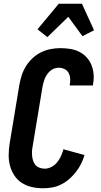

<svg xmlns="http://www.w3.org/2000/svg" viewBox="-20 -1001 540 1029"><path d="M211 8Q180 8 151 1.5Q122 -5 97.5 -20.5Q73 -36 57 -60.5Q41 -85 33.5 -113Q26 -141 26.5 -172Q27 -203 32 -234L84 -548Q89 -574 97 -599Q105 -624 120 -647.5Q135 -671 155.5 -690Q176 -709 200.5 -721Q225 -733 251.5 -738Q278 -743 303 -743Q330 -743 355.5 -739Q381 -735 403.5 -724Q426 -713 443 -695Q460 -677 469.5 -654Q479 -631 481.5 -605Q484 -579 479 -553L478 -543H354V-548Q357 -564 356 -580.5Q355 -597 347.5 -610.5Q340 -624 325.5 -631Q311 -638 294 -638Q282 -638 270 -633.5Q258 -629 248.5 -620.5Q239 -612 231.5 -601Q224 -590 219.5 -578.5Q215 -567 212 -555Q209 -543 207 -531L155 -217Q152 -203 151.5 -189Q151 -175 152.5 -162Q154 -149 158.5 -136.5Q163 -124 171.5 -115Q180 -106 193 -101.5Q206 -97 220 -97Q238 -97 256 -106.5Q274 -116 286.5 -131.5Q299 -147 307 -165Q315 -183 320 -201L433 -170Q426 -146 414.5 -123Q403 -100 387 -79.5Q371 -59 351 -41.5Q331 -24 308 -12.5Q285 -1 260 3.5Q235 8 211 8ZM234 -802 181 -844 295 -981H419L484 -839L422 -807L346 -911Z"/></svg>

Font: Iosevka Extrabold
Style: Italic
Weight: 800
Italic angle: -9°
Monospace: yes
Designer: Belleve Invis
Foundry: Belleve Invis
Version: Version 32.5.0; ttfautohint (v1.8.4)